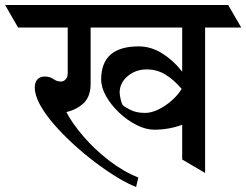

<svg xmlns="http://www.w3.org/2000/svg" viewBox="-74 -677 981 765"><path d="M380.4 -657.2 432.6 -567.4H-2L-53.7 -657.2ZM684.1 -657.2 736.3 -567.4H287.6L235.4 -657.2ZM835 -657.2 887.2 -567.4H434.1L381.8 -657.2ZM651.9 -41.5V-647.5H743.2V12.2ZM195.8 -633.8H287.1V-343.3Q287.1 -293 259.8 -266.6Q232.4 -240.2 190.4 -230.5Q214.4 -184.6 258.8 -133.1Q303.2 -81.5 360.1 -37.6Q417 6.3 477.1 30.3L468.3 67.9Q436 55.7 394 30.3Q352.1 4.9 306.6 -29.3Q261.2 -63.5 218.3 -102.8Q175.3 -142.1 140.4 -182.4Q105.5 -222.7 85 -260.3Q64.5 -297.9 64.5 -328.6Q64.5 -349.6 75.2 -360.8Q85.9 -372.1 103.5 -372.1Q124.5 -372.1 138.7 -362.1Q152.8 -352.1 168.9 -352.1Q179.2 -352.1 187.5 -360.8Q195.8 -369.6 195.8 -384.8ZM697.8 -304.7 694.3 -308.6Q706.5 -290.5 716.8 -277.8L741.7 -245.6Q711.4 -202.6 656 -181.4Q600.6 -160.2 541 -160.2Q506.8 -160.2 470 -179Q433.1 -197.8 401.1 -227.8Q369.1 -257.8 349.1 -293Q329.1 -328.1 329.1 -360.4Q329.1 -492.2 478.5 -492.2Q527.3 -492.2 572 -464.4Q616.7 -436.5 650.1 -393.6Q683.6 -350.6 697.8 -304.7ZM649.9 -322.8Q617.7 -360.4 584.2 -380.4Q550.8 -400.4 510.3 -400.4Q466.3 -400.4 434.6 -373.5Q402.8 -346.7 402.8 -308.1Q402.8 -297.4 407.2 -279.5Q411.6 -261.7 416 -257.3Q422.4 -251 446 -239Q469.7 -227.1 504.4 -227.1Q528.8 -227.1 556.6 -240.5Q584.5 -253.9 609.6 -275.9Q634.8 -297.9 649.9 -322.8Z"/></svg>

Font: Annapurna SIL
Style: Bold
Weight: 700
Designer: Peter Martin, Annie Olsen
Foundry: SIL International
Version: Version 2.000